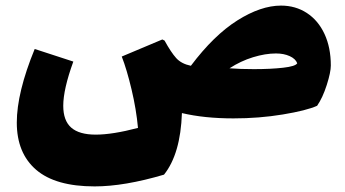

<svg xmlns="http://www.w3.org/2000/svg" viewBox="-20 -418 1232 686"><path d="M1162 -184Q1162 -160 1147.5 -114.5Q1133 -69 1113 -40Q1075 -23 990.5 -9Q906 5 814 5Q710 5 630 -14Q625 132 566 206Q424 248 318 248Q178 248 109 188.5Q40 129 40 20Q40 -87 104 -243L242 -198Q206 -99 206 -40Q206 13 234.5 38Q263 63 322 63Q382 63 473 39Q467 -27 450 -98.5Q433 -170 415 -216L560 -277L568 -273Q591 -231 609.5 -210.5Q628 -190 662 -183Q744 -292 828 -345Q912 -398 984 -398Q1036 -398 1076.5 -371.5Q1117 -345 1139.5 -296.5Q1162 -248 1162 -184ZM887 -171Q947 -171 991.5 -176Q1036 -181 1042 -192Q1036 -208 1015 -217.5Q994 -227 966 -227Q928 -227 884 -213.5Q840 -200 800 -174Q838 -171 887 -171Z"/></svg>

Font: Lalezar
Style: Regular
Weight: 400
Designer: Borna Izadpanah
Foundry: Borna Izadpanah
Version: Version 1.004